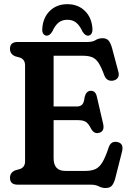

<svg xmlns="http://www.w3.org/2000/svg" viewBox="-20 -906 634 942"><path d="M29 -666.5Q29 -700 66.5 -700H408Q435 -700 449 -709.2Q463 -718.5 483 -718.5Q502.5 -718.5 512.5 -707.2Q522.5 -696 529.5 -671L561 -553Q565.5 -536 558.5 -525.2Q551.5 -514.5 537.5 -511Q523 -507.5 510.8 -513.2Q498.5 -519 491.5 -537Q477 -577 463.2 -597.8Q449.5 -618.5 431.5 -625.5Q413.5 -632.5 387 -632.5H243V-383.5H356Q374 -383.5 383.2 -393Q392.5 -402.5 395 -429Q402.5 -459.5 424.5 -460.5Q448.5 -461.5 455 -432.5L486 -298.5Q494 -263 468.5 -255Q443.5 -246.5 428 -272.5Q415 -298.5 402 -307.5Q389 -316.5 362 -316.5H243V-130.5Q243 -67.5 300 -67.5H399Q428 -67.5 447.8 -76.2Q467.5 -85 482.5 -110Q497.5 -135 513.5 -183.5Q525 -216 556.5 -209Q589 -202 578.5 -161.5L545.5 -31Q539 -6.5 528.8 5Q518.5 16.5 498 16.5Q480.5 16.5 464.8 8.2Q449 0 424 0H66.5Q29 0 29 -33.5Q29 -59 54 -70L79 -77Q103 -86.5 103 -114.5V-585.5Q103 -613.5 79 -623L54 -630Q29 -641 29 -666.5ZM310.5 -809Q284.5 -809 267 -794.8Q249.5 -780.5 236 -750.5Q223.5 -731 210 -731Q198.5 -731 192.2 -740.5Q186 -750 187.5 -766Q191 -820 224.8 -852.8Q258.5 -885.5 310.5 -885.5Q362.5 -885.5 396.2 -852.8Q430 -820 433.5 -766Q434.5 -750 428.5 -740.5Q422.5 -731 411 -731Q398 -731 385 -750.5Q371.5 -780.5 354 -794.8Q336.5 -809 310.5 -809Z"/></svg>

Font: Fraunces 144pt SuperSoft SemiBold
Style: Regular
Weight: 600
Version: Version 1.000;[b76b70a41]